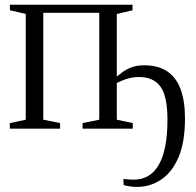

<svg xmlns="http://www.w3.org/2000/svg" viewBox="-20 -532 811 794"><path d="M546.5 241Q531 241 515 238.5Q499 236 491 233L490.5 208Q497.5 209 510.5 210Q523.5 211 532.5 211Q601.5 211 637 149Q672.5 87 672.5 -38Q672.5 -133.5 643.8 -173.5Q615 -213.5 554.5 -213.5Q528.5 -213.5 502.8 -205.2Q477 -197 452.5 -183V-205.5Q468.5 -220.5 485.8 -233.2Q503 -246 525 -254Q547 -262 576.5 -262Q633 -262 670.5 -237.5Q708 -213 726.5 -164Q745 -115 745 -42Q745 56.5 718 119Q691 181.5 645.8 211.2Q600.5 241 546.5 241ZM20.5 0V-23L86.5 -37V-474.5L21 -489.5V-512.5H528V-489.5L463 -474V-37L529 -23V0H321.5V-23L390.5 -37V-479H159V-37L228.5 -23V0Z"/></svg>

Font: Merriweather 120pt Light
Style: Regular
Weight: 300
Version: Version 2.100